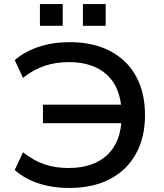

<svg xmlns="http://www.w3.org/2000/svg" viewBox="-20 -923 811 952"><path d="M323 9Q241 9 172 -13.5Q103 -36 53 -80L94 -168Q146 -127 200 -108.5Q254 -90 320 -90Q443 -90 512 -155Q581 -220 583 -342L609 -312H193V-404H609L583 -364Q580 -487 511.5 -551Q443 -615 322 -615Q256 -615 201 -596.5Q146 -578 94 -537L53 -625Q105 -669 174 -691.5Q243 -714 325 -714Q441 -714 525 -670.5Q609 -627 654 -546Q699 -465 699 -352Q699 -241 653.5 -159.5Q608 -78 524 -34.5Q440 9 323 9ZM391 -795V-903H504V-795ZM178 -795V-903H291V-795Z"/></svg>

Font: Nunito Sans 10pt SemiExpanded SemiBold
Style: Regular
Weight: 600
Width: 6
Designer: Vernon Adams
Foundry: Vernon Adams
Version: Version 3.101;gftools[0.9.27]